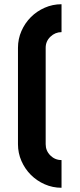

<svg xmlns="http://www.w3.org/2000/svg" viewBox="-20 -818 376 908"><path d="M271 -666Q241 -666 218.5 -644.5Q196 -623 196 -592V-136Q196 -105 218 -83Q240 -61 271 -61V70Q229 70 191.5 53.5Q154 37 126 9Q98 -19 81.5 -56.5Q65 -94 65 -136V-592Q65 -634 81.5 -671.5Q98 -709 126 -737Q154 -765 191.5 -781.5Q229 -798 271 -798Z"/></svg>

Font: PostBus
Style: Regular
Weight: 400
Designer: Peter Wiegel
Version: Version 1.001